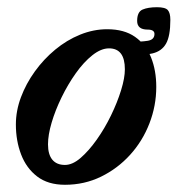

<svg xmlns="http://www.w3.org/2000/svg" viewBox="-20 -499 492 532"><path d="M160 13Q113 13 83 -10Q53 -33 38.5 -71Q24 -109 24 -154Q24 -192 38 -229.5Q52 -267 76.5 -301Q101 -335 133 -361.5Q165 -388 202 -403Q239 -418 277 -418Q324 -418 354 -397Q384 -376 398.5 -340Q413 -304 413 -258Q413 -206 394 -157Q375 -108 340.5 -70Q306 -32 260 -9.5Q214 13 160 13ZM160 -42Q181 -42 203.5 -61.5Q226 -81 248 -112Q270 -143 287.5 -179Q305 -215 315.5 -249Q326 -283 326 -307Q326 -336 315 -350.5Q304 -365 282 -365Q260 -365 236 -346Q212 -327 190 -296Q168 -265 150.5 -229Q133 -193 123 -159Q113 -125 113 -99Q113 -71 125 -56.5Q137 -42 160 -42ZM338 -345 339 -383Q371 -383 389.5 -386Q408 -389 408 -405Q408 -417 389 -417Q360 -417 360 -441Q360 -466 375 -472.5Q390 -479 415 -479Q438 -479 445 -471Q452 -463 452 -444Q452 -399 440 -378Q428 -357 402.5 -351Q377 -345 338 -345Z"/></svg>

Font: Junicode VF
Style: Italic
Weight: 400
Italic angle: -11°
Designer: Peter S. Baker
Version: Version 2.209